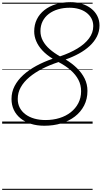

<svg xmlns="http://www.w3.org/2000/svg" viewBox="-20 -1150 945 1785"><path d="M392 19Q323 19 267 1Q211 -17 170.5 -50Q130 -83 108.5 -128.5Q87 -174 87 -230Q87 -295 116 -350.5Q145 -406 196.5 -453Q248 -500 318 -538Q388 -576 470 -604Q412 -640 374 -681Q336 -722 317 -767Q298 -812 298 -858Q298 -920 322.5 -970Q347 -1020 392.5 -1056Q438 -1092 500 -1111Q562 -1130 636 -1130Q693 -1130 742 -1114.5Q791 -1099 827.5 -1070.5Q864 -1042 884.5 -1002Q905 -962 905 -913Q905 -858 881 -810.5Q857 -763 814.5 -723.5Q772 -684 715 -652.5Q658 -621 590 -597Q650 -561 695.5 -516.5Q741 -472 767 -419.5Q793 -367 793 -305Q793 -229 762 -169Q731 -109 676.5 -67Q622 -25 549.5 -3Q477 19 392 19ZM403 -34Q473 -34 533 -52.5Q593 -71 638 -106.5Q683 -142 708.5 -191.5Q734 -241 734 -302Q734 -360 709 -408Q684 -456 637.5 -497Q591 -538 524 -573Q442 -546 373.5 -511Q305 -476 253.5 -433Q202 -390 173.5 -339.5Q145 -289 145 -230Q145 -184 164 -148Q183 -112 217.5 -86.5Q252 -61 299 -47.5Q346 -34 403 -34ZM538 -626Q630 -657 699.5 -699Q769 -741 808 -793.5Q847 -846 847 -907Q847 -947 830 -978.5Q813 -1010 783 -1032.5Q753 -1055 713 -1066.5Q673 -1078 627 -1078Q569 -1078 520 -1063.5Q471 -1049 434 -1021Q397 -993 376.5 -952.5Q356 -912 356 -861Q356 -813 378.5 -771Q401 -729 442 -693Q483 -657 538 -626ZM0 605H841V615H0ZM0 -20H841V0H0ZM0 -505H841V-500H0ZM0 -1125H841V-1115H0Z"/></svg>

Font: Playwrite CU Guides
Style: Regular
Weight: 400
Designer: Veronika Burian, José Scaglione
Foundry: TypeTogether
Version: Version 1.003